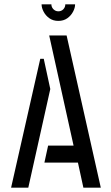

<svg xmlns="http://www.w3.org/2000/svg" viewBox="-20 -862 509 882"><path d="M248 -766Q224 -766 207 -778Q190 -790 180.5 -808Q171 -826 171 -842H216Q216 -829 225.5 -819.5Q235 -810 248 -810Q262 -810 271 -819.5Q280 -829 280 -842H325Q325 -826 315.5 -808Q306 -790 289 -778Q272 -766 248 -766ZM363 0 338 -115H184L201 -193H318L206 -699H286L443 0ZM31 0 165 -592H181L211 -453L110 0Z"/></svg>

Font: Stick No Bills
Style: Regular
Weight: 400
Version: Version 2.000